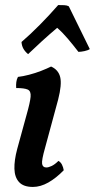

<svg xmlns="http://www.w3.org/2000/svg" viewBox="-20 -730 375 759"><path d="M110 9Q73 9 55.5 -10Q38 -29 37 -62.5Q36 -96 48 -141L85 -276Q99 -325 101 -347.5Q103 -370 89.5 -376Q76 -382 44 -382Q43 -394 44.5 -405.5Q46 -417 51 -426Q70 -428 95 -434.5Q120 -441 143 -450Q166 -459 182 -467Q211 -454 218 -425Q225 -396 210 -337L158 -145Q144 -96 146.5 -82Q149 -68 163 -68Q172 -68 184.5 -74Q197 -80 211 -94Q220 -89 225 -79Q230 -69 232 -57Q202 -26 171 -8.5Q140 9 110 9ZM91 -516Q79 -526 72.5 -537.5Q66 -549 65 -564Q100 -594 138 -632.5Q176 -671 210 -710Q224 -710 234.5 -709.5Q245 -709 252 -705Q270 -668 291 -625.5Q312 -583 335 -536Q328 -531 314 -528Q300 -525 290 -525Q270 -551 248.5 -576.5Q227 -602 206 -620Q174 -593 145 -566.5Q116 -540 91 -516Z"/></svg>

Font: Vollkorn Medium
Style: Italic
Weight: 500
Italic angle: -11°
Designer: Friedrich Althausen
Foundry: Friedrich Althausen
Version: Version 5.000